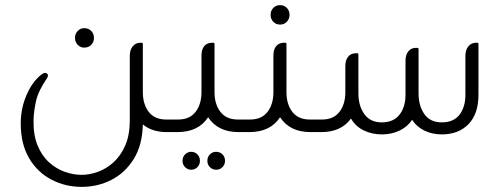

<svg xmlns="http://www.w3.org/2000/svg" viewBox="-20 -516 1959 750"><path d="M309 -330Q294 -330 283.5 -341Q273 -352 273 -368Q273 -384 283.5 -395Q294 -406 309 -406Q326 -406 336.5 -395Q347 -384 347 -368Q347 -352 336.5 -341Q326 -330 309 -330ZM630 -49H663V0H632Q574 0 538 -30Q536 51 502.5 105Q469 159 415.5 186.5Q362 214 299 214Q236 214 181.5 186Q127 158 94 102.5Q61 47 61 -34Q61 -92 83.5 -144.5Q106 -197 142 -225Q150 -231 156 -231Q161 -231 164.5 -228Q168 -225 167 -219Q167 -216 164 -211Q130 -162 121 -122.5Q112 -83 111 -46Q110 11 126.5 51.5Q143 92 171 117.5Q199 143 232.5 155Q266 167 299 167Q330 167 363 155Q396 143 424 117.5Q452 92 469.5 51.5Q487 11 487 -46V-298Q487 -321 498.5 -335Q510 -349 528 -349H533Q538 -349 538 -344V-156Q538 -109 561 -79Q584 -49 630 -49Z M910 -49H943V0H912Q831 0 793 -58Q755 0 673 0H651V-49H675Q721 -49 744 -79Q767 -109 767 -156V-299Q767 -323 778 -336Q789 -349 808 -349H813Q818 -349 818 -344V-156Q818 -109 841 -79Q864 -49 910 -49ZM727 77Q741 77 751 87Q761 97 761 112Q761 127 751 137Q741 147 727 147Q713 147 703 137Q693 127 693 112Q693 97 703 87Q713 77 727 77ZM824 77Q839 77 849 87Q859 97 859 112Q859 127 849 137Q839 147 824 147Q810 147 800 137Q790 127 790 112Q790 97 800 87Q810 77 824 77Z M1074 -420Q1058 -420 1047.5 -431Q1037 -442 1037 -458Q1037 -474 1047.5 -485Q1058 -496 1074 -496Q1090 -496 1100.5 -485Q1111 -474 1111 -458Q1111 -442 1100.5 -431Q1090 -420 1074 -420ZM1191 -49H1224V0H1193Q1112 0 1074 -58Q1036 0 954 0H932V-49H956Q1002 -49 1025 -79Q1048 -109 1048 -156V-299Q1048 -323 1059 -336Q1070 -349 1089 -349H1094Q1099 -349 1099 -344V-156Q1099 -109 1122 -79Q1145 -49 1191 -49Z M1839 -349H1844Q1849 -349 1849 -344V-146Q1849 -71 1810 -31Q1771 9 1706 9Q1669 9 1638.5 -5.5Q1608 -20 1590 -48Q1571 -20 1540 -5.5Q1509 9 1472 9Q1433 9 1401 -6.5Q1369 -22 1351 -53Q1313 0 1235 0H1213V-49H1237Q1283 -49 1306 -79Q1329 -109 1329 -156V-258Q1329 -281 1340 -294.5Q1351 -308 1370 -308H1375Q1380 -308 1380 -303V-151Q1380 -103 1403 -70.5Q1426 -38 1471 -38Q1517 -38 1540.5 -68Q1564 -98 1564 -146V-278Q1564 -302 1575 -315.5Q1586 -329 1604 -329H1609Q1615 -329 1615 -324V-151Q1615 -103 1637.5 -70.5Q1660 -38 1706 -38Q1752 -38 1775 -68Q1798 -98 1798 -146V-298Q1798 -321 1809.5 -335Q1821 -349 1839 -349Z"/></svg>

Font: Zain Light
Style: Regular
Weight: 300
Designer: Zain,Boutros
Foundry: Mobile Telecommunications Company (Zain), 2024
Version: Version 1.51; ttfautohint (v1.8.4)